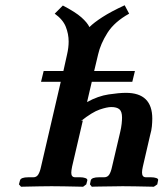

<svg xmlns="http://www.w3.org/2000/svg" viewBox="-20 -709 637 730"><path d="M493 -439 483 -398H329L311 -321Q353 -344 393 -350Q433 -356 459 -356Q559 -356 559 -258Q559 -245 557.5 -229Q556 -213 551 -196L523 -75Q520 -62 520 -53Q520 -35 535 -35H554Q566 -35 574.5 -32Q583 -29 581 -23L578 -8L565 1Q565 1 543 0.5Q521 0 493 -0.5Q465 -1 446 -1Q433 -1 413.5 -0.5Q394 0 374.5 0Q355 0 342 0.5Q329 1 329 1L322 -8L325 -23Q328 -35 357 -35H376Q389 -35 395.5 -45.5Q402 -56 406 -75L437 -207Q441 -224 442.5 -238Q444 -252 444 -262Q444 -285 434 -293.5Q424 -302 403 -302Q387 -302 359 -292.5Q331 -283 288 -249L295 -251L254 -75Q251 -60 251 -52Q251 -35 266 -35H285Q296 -35 304.5 -32Q313 -29 312 -23L308 -8L296 1Q296 1 274 0.5Q252 0 224 -0.5Q196 -1 176 -1Q159 -1 131 -0.5Q103 0 81.5 0.5Q60 1 60 1L52 -8L56 -23Q59 -35 88 -35H107Q119 -35 125.5 -45.5Q132 -56 136 -75L211 -398H136L146 -439H221L235 -502Q241 -528 241 -551Q241 -580 230 -607.5Q219 -635 188 -657L219 -688Q267 -663 289.5 -643Q312 -623 320 -606Q337 -623 369.5 -644Q402 -665 454 -689L471 -657Q415 -626 388.5 -584Q362 -542 353 -502L338 -439Z"/></svg>

Font: Libertinus Serif Semibold Italic
Style: Regular
Weight: 600
Italic angle: -11.5°
Designer: Philipp H. Poll, Khaled Hosny
Foundry: Caleb Maclennan
Version: Version 7.051;RELEASE